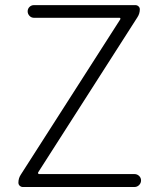

<svg xmlns="http://www.w3.org/2000/svg" viewBox="-20 -749 637 769"><path d="M71.3 0Q64.5 0 59.1 -4.9Q53.7 -9.8 53.7 -17.6Q53.7 -35.2 63.5 -49.8L461.9 -671.9Q462.9 -673.8 461.9 -675.8Q460.9 -677.7 459 -677.7H116.2Q105.5 -677.7 98.1 -685.5Q90.8 -693.4 90.8 -703.6Q90.8 -713.9 98.1 -721.2Q105.5 -728.5 116.2 -728.5H522.5Q529.3 -728.5 534.7 -723.6Q540 -718.8 540 -711.9Q540 -694.3 530.3 -679.7L132.8 -58.6Q131.8 -56.6 132.8 -54.2Q133.8 -51.8 136.7 -51.8H518.6Q529.3 -51.8 537.1 -44.4Q544.9 -37.1 544.9 -26.4Q544.9 -15.6 537.1 -7.8Q529.3 0 518.6 0Z"/></svg>

Font: irohamaru Light
Style: Regular
Weight: 200
Designer: [Source Han Sans]
Ryoko NISHIZUKA  (kana & ideographs); Paul D. Hunt (Latin, Greek & Cyrillic); Wenlong ZHANG  (bopomofo
Version: Version 1.01